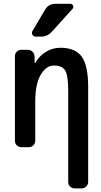

<svg xmlns="http://www.w3.org/2000/svg" viewBox="-20 -785 540 1024"><path d="M94.7 0Q80.1 0 69.8 -9.8Q59.6 -19.5 59.6 -35.2V-485.4Q59.6 -500 69.8 -509.8Q80.1 -519.5 94.7 -519.5H127.9Q142.6 -519.5 152.8 -509.8Q163.1 -500 164.1 -485.4L165 -448.2H166Q168 -448.2 168 -449.2Q189.5 -487.3 225.1 -508.8Q260.7 -530.3 301.8 -530.3Q380.9 -530.3 415.5 -483.4Q450.2 -436.5 450.2 -320.3V184.6Q450.2 199.2 439.9 209.5Q429.7 219.7 415 219.7H378.9Q364.3 219.7 354 210Q343.8 200.2 343.8 184.6V-300.8Q343.8 -382.8 327.6 -409.2Q311.5 -435.5 267.6 -435.5Q225.6 -435.5 196.8 -385.7Q168 -335.9 168 -244.1V-35.2Q168 -20.5 158.2 -10.3Q148.4 0 132.8 0ZM275.4 -764.6H355.5Q365.2 -764.6 369.6 -755.4Q374 -746.1 367.2 -738.3L257.8 -617.2Q233.4 -589.8 200.2 -589.8H169.9Q158.2 -589.8 152.8 -600.1Q147.5 -610.4 153.3 -620.1L221.7 -735.4Q239.3 -764.6 275.4 -764.6Z"/></svg>

Font: Rounded-L Mgen+ 1m medium
Style: Regular
Weight: 500
Designer: [Source Han Sans]
Ryoko NISHIZUKA  (kana & ideographs); Paul D. Hunt (Latin, Greek & Cyrillic); Wenlong ZHANG  (bopomofo
Version: Version 1.059.20150602